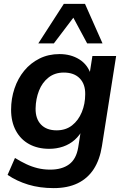

<svg xmlns="http://www.w3.org/2000/svg" viewBox="-20 -777 644 987"><path d="M256 190Q184 190 125 172Q66 154 19 122L57 35Q86 53 114.5 66.5Q143 80 173.5 87.5Q204 95 238 95Q298 95 335 68Q372 41 382 -19L397 -114L406 -113Q390 -81 364 -58Q338 -35 304.5 -23.5Q271 -12 233 -12Q174 -12 130 -36Q86 -60 61.5 -105.5Q37 -151 37 -213Q37 -270 54.5 -322Q72 -374 104.5 -413.5Q137 -453 183 -476Q229 -499 286 -499Q344 -499 387.5 -472Q431 -445 448 -392L440 -394L455 -489H577L504 -26Q493 44 462 92Q431 140 379.5 165Q328 190 256 190ZM271 -107Q318 -107 350.5 -132.5Q383 -158 400.5 -200.5Q418 -243 418 -292Q419 -344 390 -374Q361 -404 308 -404Q262 -404 229.5 -378.5Q197 -353 180.5 -311Q164 -269 163 -220Q162 -167 190.5 -137Q219 -107 271 -107ZM177 -554 308 -757H417L507 -554H428L357 -686L257 -554Z"/></svg>

Font: Nunito Sans 12pt ExtraLight
Style: Italic
Weight: 200
Italic angle: -9°
Designer: Vernon Adams
Foundry: Vernon Adams
Version: Version 3.101;gftools[0.9.27]